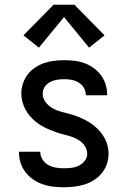

<svg xmlns="http://www.w3.org/2000/svg" viewBox="-20 -782 540 810"><path d="M249 8Q226 8 204 5.5Q182 3 160.5 -4.5Q139 -12 120.5 -24.5Q102 -37 88 -55Q74 -73 67 -94.5Q60 -116 60 -139Q60 -139 60 -140Q60 -141 60 -142H150Q150 -141 150 -141Q150 -141 150 -140Q150 -124 159.5 -109Q169 -94 183.5 -86Q198 -78 215 -75Q232 -72 249 -72Q265 -72 281.5 -74Q298 -76 312.5 -83Q327 -90 337.5 -103.5Q348 -117 348 -133Q348 -150 338.5 -165Q329 -180 314.5 -189.5Q300 -199 284 -204.5Q268 -210 251.5 -214Q235 -218 219 -223.5Q203 -229 187.5 -235.5Q172 -242 157 -250.5Q142 -259 129 -270Q116 -281 105 -294Q94 -307 86 -322.5Q78 -338 74 -354.5Q70 -371 70 -388Q70 -409 77 -430Q84 -451 97 -468Q110 -485 128 -497Q146 -509 166.5 -516Q187 -523 208.5 -525.5Q230 -528 251 -528Q273 -528 294.5 -525.5Q316 -523 336.5 -515.5Q357 -508 375 -495Q393 -482 406 -464.5Q419 -447 425.5 -426Q432 -405 432 -384Q432 -383 432 -382Q432 -381 432 -380H342Q342 -381 342 -381Q342 -381 342 -382Q342 -398 333.5 -412Q325 -426 311.5 -434Q298 -442 282.5 -445Q267 -448 251 -448Q236 -448 220.5 -445.5Q205 -443 191.5 -436Q178 -429 169 -416Q160 -403 160 -387Q160 -370 169.5 -355.5Q179 -341 193 -331Q207 -321 223 -315.5Q239 -310 255.5 -306Q272 -302 288.5 -297Q305 -292 320.5 -285Q336 -278 351 -269.5Q366 -261 379 -250Q392 -239 403 -226Q414 -213 422 -198Q430 -183 434 -166.5Q438 -150 438 -132Q438 -110 430.5 -89Q423 -68 409 -51Q395 -34 376 -22Q357 -10 336 -3.5Q315 3 293 5.5Q271 8 249 8ZM144 -581 79 -633 206 -762H294L421 -633L356 -581L250 -710Z"/></svg>

Font: Iosevka SS04 Medium
Style: Regular
Weight: 500
Monospace: yes
Designer: Belleve Invis
Foundry: Belleve Invis
Version: Version 19.0.0; ttfautohint (v1.8.4)